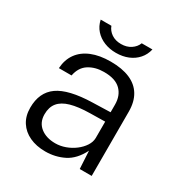

<svg xmlns="http://www.w3.org/2000/svg" viewBox="-162 -801 886 932"><g transform="rotate(30 281.0 -334.5)"><path d="M221.5 10Q171 10 133 -7.8Q95 -25.5 73.8 -58.5Q52.5 -91.5 52.5 -138Q52.5 -224 111.2 -265.5Q170 -307 301.5 -310.5L401.5 -313.5V-356.5Q401.5 -407 370.8 -437.2Q340 -467.5 276 -467Q228 -467 192.8 -444.8Q157.5 -422.5 148 -373.5H77Q80 -422 104.5 -456.2Q129 -490.5 173.5 -508.8Q218 -527 280 -527Q344 -527 387.8 -508.2Q431.5 -489.5 454 -452.2Q476.5 -415 476.5 -360V0H409.5L404 -99.5Q373 -38 325.2 -14Q277.5 10 221.5 10ZM243.5 -48.5Q271.5 -48.5 299.2 -58.5Q327 -68.5 350 -86Q373 -103.5 387 -125Q401 -146.5 401.5 -169V-261L318 -259.5Q252.5 -258.5 210.8 -246.5Q169 -234.5 148.8 -209.8Q128.5 -185 128.5 -145Q128.5 -99.5 160.5 -74Q192.5 -48.5 243.5 -48.5ZM425 -679Q417.5 -647 397.2 -624Q377 -601 346.8 -588.5Q316.5 -576 279 -576Q243.5 -576 213.5 -588Q183.5 -600 162.8 -623Q142 -646 135 -679H195Q203.5 -655.5 225.5 -640.5Q247.5 -625.5 279 -625.5Q310.5 -625.5 333.2 -640.5Q356 -655.5 365 -679Z"/></g></svg>

Font: Public Sans Light
Style: Regular
Weight: 300
Designer: The Public Sans Project Authors: Dan O. Williams and USWDS (Libre Franklin designed by Pablo Impallari and Rodrigo Fuenz
Version: Version 1.007